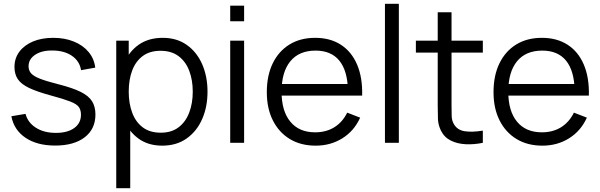

<svg xmlns="http://www.w3.org/2000/svg" viewBox="-20 -755 3174 1015"><path d="M271.5 14.5Q176.5 14.5 115.2 -26.5Q54 -67.5 40 -140.5L115 -153Q127 -107 169.8 -79.8Q212.5 -52.5 275.5 -52.5Q337 -52.5 372.5 -78.2Q408 -104 408 -148.5Q408 -173.5 396.8 -189.2Q385.5 -205 351 -218.5Q316.5 -232 248 -250.5Q174.5 -270.5 133 -290.5Q91.5 -310.5 74 -336.8Q56.5 -363 56.5 -401Q56.5 -447 82.5 -481.8Q108.5 -516.5 154.5 -535.8Q200.5 -555 261.5 -555Q322.5 -555 370.8 -535.2Q419 -515.5 448.5 -480Q478 -444.5 483.5 -397.5L408.5 -384Q401 -431.5 361.2 -459.2Q321.5 -487 260.5 -488Q203 -489.5 167 -466.2Q131 -443 131 -404.5Q131 -383 144 -367.8Q157 -352.5 191.2 -339Q225.5 -325.5 289 -309.5Q363.5 -290.5 406 -269.5Q448.5 -248.5 466.5 -220Q484.5 -191.5 484.5 -149.5Q484.5 -73 427.8 -29.2Q371 14.5 271.5 14.5Z M837.5 15Q763 15 711.5 -22.8Q660 -60.5 633.5 -125.2Q607 -190 607 -270.5Q607 -352.5 633.8 -416.8Q660.5 -481 712.5 -518Q764.5 -555 840.5 -555Q914.5 -555 967.5 -517.5Q1020.5 -480 1048.8 -415.5Q1077 -351 1077 -270.5Q1077 -189.5 1048.5 -125Q1020 -60.5 966.5 -22.8Q913 15 837.5 15ZM594.5 240V-540H660.5V-133.5H668.5V240ZM830 -53.5Q886.5 -53.5 924 -82Q961.5 -110.5 980.2 -159.8Q999 -209 999 -270.5Q999 -331.5 980.5 -380.5Q962 -429.5 924.2 -458Q886.5 -486.5 828.5 -486.5Q772 -486.5 734.8 -459Q697.5 -431.5 679 -382.8Q660.5 -334 660.5 -270.5Q660.5 -208 679 -158.8Q697.5 -109.5 735 -81.5Q772.5 -53.5 830 -53.5Z M1197 -642.5V-725H1270.5V-642.5ZM1197 0V-540H1270.5V0Z M1649 15Q1570 15 1512.2 -20Q1454.5 -55 1422.5 -118.5Q1390.5 -182 1390.5 -267.5Q1390.5 -356 1422 -420.5Q1453.5 -485 1510.8 -520Q1568 -555 1646 -555Q1726 -555 1782.5 -518.2Q1839 -481.5 1868 -413Q1897 -344.5 1894.5 -249.5H1819.5V-275.5Q1817.5 -380.5 1774.2 -434Q1731 -487.5 1648 -487.5Q1561 -487.5 1514.8 -431Q1468.5 -374.5 1468.5 -270Q1468.5 -168 1514.8 -111.8Q1561 -55.5 1646 -55.5Q1704 -55.5 1747.2 -82.2Q1790.5 -109 1815.5 -159.5L1884 -133Q1852 -62.5 1789.8 -23.8Q1727.5 15 1649 15ZM1442.5 -249.5V-311H1855V-249.5Z M2015 0V-735H2088.5V0Z M2532.5 0Q2487 9.5 2442.8 7.5Q2398.5 5.5 2363.8 -11.5Q2329 -28.5 2311 -64.5Q2296.5 -94.5 2295.2 -125.2Q2294 -156 2294 -195.5V-690H2367V-198.5Q2367 -164.5 2367.8 -141.8Q2368.5 -119 2378 -101.5Q2396 -68 2435.2 -61.5Q2474.5 -55 2532.5 -64.5ZM2178.5 -477V-540H2532.5V-477Z M2847.5 15Q2768.5 15 2710.8 -20Q2653 -55 2621 -118.5Q2589 -182 2589 -267.5Q2589 -356 2620.5 -420.5Q2652 -485 2709.2 -520Q2766.5 -555 2844.5 -555Q2924.5 -555 2981 -518.2Q3037.5 -481.5 3066.5 -413Q3095.5 -344.5 3093 -249.5H3018V-275.5Q3016 -380.5 2972.8 -434Q2929.5 -487.5 2846.5 -487.5Q2759.5 -487.5 2713.2 -431Q2667 -374.5 2667 -270Q2667 -168 2713.2 -111.8Q2759.5 -55.5 2844.5 -55.5Q2902.5 -55.5 2945.8 -82.2Q2989 -109 3014 -159.5L3082.5 -133Q3050.5 -62.5 2988.2 -23.8Q2926 15 2847.5 15ZM2641 -249.5V-311H3053.5V-249.5Z"/></svg>

Font: Manrope ExtraLight
Style: Regular
Weight: 400
Version: Version 4.504